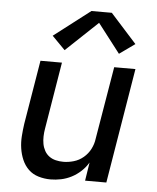

<svg xmlns="http://www.w3.org/2000/svg" viewBox="-54 -809 708 864"><g transform="rotate(5 300.0 -377.5)"><path d="M206 8Q178 8 151.5 0Q125 -8 106.5 -26Q88 -44 77.5 -68.5Q67 -93 63 -120Q59 -147 61 -175Q63 -203 67 -231L115 -520H212L162 -217Q159 -200 158.5 -182.5Q158 -165 161 -148.5Q164 -132 172 -117.5Q180 -103 193 -93.5Q206 -84 222.5 -80Q239 -76 257 -76Q280 -76 304 -83Q328 -90 347.5 -106.5Q367 -123 378.5 -145.5Q390 -168 393 -192L448 -520H544L458 0H362L375 -83Q362 -61 342.5 -43Q323 -25 300.5 -13.5Q278 -2 254 3Q230 8 206 8ZM219 -577 160 -637 324 -763H416L534 -632L464 -582L363 -713Z"/></g></svg>

Font: Iosevka SS04 Medium Extended
Style: Italic
Weight: 500
Width: 7
Italic angle: -9°
Monospace: yes
Designer: Belleve Invis
Foundry: Belleve Invis
Version: Version 19.0.0; ttfautohint (v1.8.4)